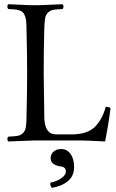

<svg xmlns="http://www.w3.org/2000/svg" viewBox="-20 -670 552 916"><path d="M271.5 41Q299.8 41 316.7 64.5Q333.5 87.9 333.5 127Q333.5 169.4 304 194.1Q274.4 218.8 227.5 226.1Q219.7 218.3 219.7 202.1Q254.4 194.3 274.4 179Q294.4 163.6 294.4 148.9Q294.4 139.2 290.3 133.8Q286.1 128.4 280 126.2Q273.9 124 263.7 123Q246.6 120.1 234.1 111.1Q221.7 102.1 221.7 84Q221.7 72.3 228 62.3Q234.4 52.2 245.8 46.6Q257.3 41 271.5 41ZM191.4 -108.9Q192.9 -28.8 248.5 -28.8H321.3Q394.5 -28.8 430.9 -63.2Q467.3 -97.7 484.4 -160.2Q494.1 -161.6 507.3 -154.8Q499 -84 481.4 4.9Q389.2 0 362.3 0H149.4Q134.3 0 89.1 2.2Q43.9 4.4 19.5 4.9Q15.1 0.5 15.1 -6.6Q15.1 -13.7 19.5 -18.1Q49.3 -19.5 63 -21.7Q76.7 -23.9 87.9 -33.4Q99.1 -43 102.5 -60.1Q106 -77.1 106.4 -108.9Q109.4 -233.4 109.4 -320.8Q109.4 -411.1 106.4 -536.1Q106 -557.6 104.5 -571.5Q103 -585.4 98.4 -595.7Q93.8 -606 88.6 -611.6Q83.5 -617.2 72.3 -620.6Q61 -624 50.3 -625Q39.6 -626 19.5 -627Q15.1 -631.3 15.1 -638.4Q15.1 -645.5 19.5 -649.9Q41 -649.4 81.1 -647.2Q121.1 -645 148.4 -645Q176.3 -645 217 -647.2Q257.8 -649.4 278.3 -649.9Q282.7 -645.5 283 -638.4Q283.2 -631.3 278.3 -627Q248.5 -625.5 235.1 -623.3Q221.7 -621.1 210.4 -611.3Q199.2 -601.6 195.8 -585Q192.4 -568.4 191.4 -536.1Q188.5 -435.5 188.5 -319.8Q188.5 -299.3 191.4 -108.9Z"/></svg>

Font: Linux Libertine Display
Style: Regular
Weight: 400
Designer: Philipp H. Poll
Foundry: Philipp H. Poll
Version: Version 5.0.9